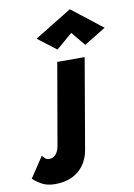

<svg xmlns="http://www.w3.org/2000/svg" viewBox="-266 -816 784 1125"><g transform="rotate(-10 126.0 -254.0)"><path d="M-80 66 -161 188Q-139 209 -108 226Q-77 243 -30 243Q28 243 71 222.5Q114 202 141 163.5Q168 125 176 76L268 -460H105L20 29Q17 46 9 60.5Q1 75 -11.5 83.5Q-24 92 -40 92Q-53 92 -62 84.5Q-71 77 -80 66ZM215 -613 284 -530 413 -609 231 -751 9 -615 119 -531Z"/></g></svg>

Font: Jost ExtraBold
Style: Italic
Weight: 800
Italic angle: -5°
Version: Version 3.710